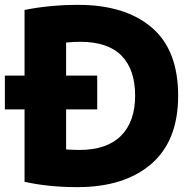

<svg xmlns="http://www.w3.org/2000/svg" viewBox="-27 -741 785 790"><path d="M706 -347Q706 -162 595.5 -66.5Q485 29 291 29Q173 29 74 7V-291H-7V-430H74V-700Q178 -721 295 -721Q487 -721 596.5 -628.5Q706 -536 706 -347ZM245 -291V-126Q248 -126 265.5 -125Q283 -124 299 -124Q413 -124 471 -182.5Q529 -241 529 -347Q529 -455 473 -512Q417 -569 303 -569Q278 -569 245 -566V-430H373V-291Z"/></svg>

Font: Repo
Style: ExtraBold
Weight: 800
Designer: Stefan Peev
Foundry: Context Ltd
Version: Version 001.000